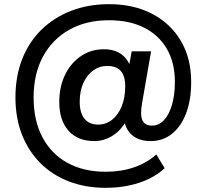

<svg xmlns="http://www.w3.org/2000/svg" viewBox="-20 -735 990 920"><path d="M486 165Q390 165 310.5 134.5Q231 104 173.5 46.5Q116 -11 85 -90.5Q54 -170 54 -268Q54 -369 86 -451Q118 -533 178 -592Q238 -651 320.5 -683Q403 -715 503 -715Q621 -715 709.5 -668.5Q798 -622 847 -538.5Q896 -455 896 -342Q896 -255 871.5 -191.5Q847 -128 803.5 -93.5Q760 -59 702 -59Q641 -59 607.5 -92.5Q574 -126 572 -186L603 -196Q578 -128 532 -93.5Q486 -59 432 -59Q352 -59 308 -109Q264 -159 264 -246Q264 -319 291.5 -376Q319 -433 367.5 -466Q416 -499 478 -499Q531 -499 565 -472.5Q599 -446 611 -395H594L611 -489H704L662 -248Q659 -232 657.5 -218.5Q656 -205 656 -194Q656 -163 669 -148Q682 -133 708 -133Q741 -133 765.5 -159Q790 -185 804 -232.5Q818 -280 818 -342Q818 -435 779.5 -501Q741 -567 670.5 -602.5Q600 -638 502 -638Q393 -638 312 -592.5Q231 -547 186 -464Q141 -381 141 -268Q141 -157 183.5 -77Q226 3 303.5 45.5Q381 88 486 88Q561 88 623 66.5Q685 45 729 5L769 71Q737 101 693.5 122Q650 143 597.5 154Q545 165 486 165ZM450 -138Q488 -138 517.5 -161.5Q547 -185 563.5 -226.5Q580 -268 580 -322Q580 -370 559 -394.5Q538 -419 494 -419Q456 -419 426 -397Q396 -375 379 -336.5Q362 -298 362 -247Q362 -194 385 -166Q408 -138 450 -138Z"/></svg>

Font: NunitoSans3
Style: Bold
Weight: 700
Designer: Vernon Adams
Foundry: Vernon Adams
Version: Version 3.101;gftools[0.9.27]